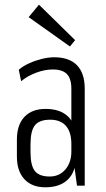

<svg xmlns="http://www.w3.org/2000/svg" viewBox="-20 -791 450 818"><path d="M284 -175V-413Q284 -456 265 -475.5Q246 -495 205 -495Q171 -495 134.5 -481.5Q98 -468 70 -445L60 -494Q79 -510 104.5 -521.5Q130 -533 158 -540Q186 -547 211 -547Q275 -547 308 -513Q341 -479 341 -413V0H308ZM173 7Q116 7 84 -27.5Q52 -62 52 -124V-196Q52 -259 84 -293Q116 -327 174 -327Q237 -327 270.5 -294Q304 -261 304 -198V-125Q304 -61 270 -27Q236 7 173 7ZM192 -39Q233 -39 258.5 -69Q284 -99 284 -145V-178Q284 -228 261 -254.5Q238 -281 194 -281Q148 -281 129 -257.5Q110 -234 110 -176V-143Q110 -86 128.5 -62.5Q147 -39 192 -39ZM300 -620 278 -593 102 -718 146 -771Z"/></svg>

Font: Pathway Extreme Condensed Thin
Style: Regular
Weight: 250
Width: 3
Version: Version 1.001;gftools[0.9.26]